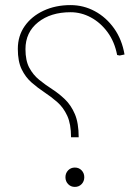

<svg xmlns="http://www.w3.org/2000/svg" viewBox="-20 -728 549 754"><path d="M289 -189H259Q259 -241 244 -273.5Q229 -306 205 -327Q181 -348 154.5 -365.5Q128 -383 104 -404Q80 -425 65 -456Q50 -487 50 -536Q50 -587 77 -625.5Q104 -664 151 -686Q198 -708 257 -708Q308 -708 352.5 -684Q397 -660 428 -616.5Q459 -573 469 -514L450 -510L440 -512Q430 -564 402.5 -601.5Q375 -639 337 -659.5Q299 -680 257 -680Q179 -680 129.5 -640.5Q80 -601 80 -535Q80 -490 95 -462Q110 -434 134 -414.5Q158 -395 184.5 -378Q211 -361 235 -338Q259 -315 274 -280Q289 -245 289 -189ZM274 6Q258 6 247.5 -5Q237 -16 237 -32Q237 -48 247.5 -59Q258 -70 274 -70Q290 -70 300.5 -59Q311 -48 311 -32Q311 -16 300.5 -5Q290 6 274 6Z"/></svg>

Font: Fustat ExtraLight
Style: Regular
Weight: 250
Designer: Mohamed Gaber, Khaled Hosny, Laura Garcia Mut
Foundry: Kief Type Foundry, Alif Type Foundry, Hard Type Foundry
Version: Version 1.007